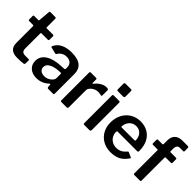

<svg xmlns="http://www.w3.org/2000/svg" viewBox="90 -1586 2441 2441"><g transform="rotate(45 1310.0 -366.0)"><path d="M257 -439Q247 -439 247 -428V-161Q247 -123 262.5 -107.5Q278 -92 313 -92H372Q378 -92 382 -88Q386 -84 386 -78L385 -26Q385 -9 366 -6Q330 0 256 0Q188 0 152.5 -31.5Q117 -63 117 -127V-426Q117 -439 105 -439H38Q22 -439 22 -454V-517Q22 -530 37 -530H111Q120 -530 120 -540L133 -694Q134 -703 137 -706.5Q140 -710 147 -710H236Q242 -710 246 -705.5Q250 -701 250 -693V-540Q250 -531 259 -531H372Q387 -531 387 -517V-454Q387 -439 370 -439Z M613 10Q537 10 492.5 -30.5Q448 -71 448 -136Q448 -219 522 -268Q596 -317 729 -322L779 -325Q795 -327 795 -340V-363Q795 -407 768.5 -431.5Q742 -456 696 -456Q620 -456 579 -390Q576 -386 573.5 -383.5Q571 -381 567 -381Q562 -381 559 -382L475 -403Q467 -405 467 -412Q467 -417 471 -425Q497 -481 556.5 -510.5Q616 -540 702 -540Q814 -540 866.5 -496Q919 -452 919 -372V-20Q919 -9 915.5 -4.5Q912 0 902 0H817Q808 0 804 -6Q800 -12 798 -24L797 -54Q796 -63 790 -63Q787 -63 777 -55Q707 10 613 10ZM780 -259 739 -256Q669 -251 622.5 -224.5Q576 -198 576 -152Q576 -118 600.5 -98Q625 -78 666 -78Q718 -78 757 -110Q795 -140 795 -171V-242Q795 -251 791.5 -255Q788 -259 780 -259Z M1038 -18V-513Q1038 -530 1052 -530H1149Q1163 -530 1163 -515V-454Q1163 -446 1168 -446Q1171 -446 1176 -451Q1209 -493 1249 -516.5Q1289 -540 1327 -540Q1363 -540 1363 -524V-428Q1363 -414 1350 -416Q1322 -423 1288 -423Q1262 -423 1233.5 -409Q1205 -395 1186.5 -372.5Q1168 -350 1168 -326V-20Q1168 0 1145 0H1056Q1038 0 1038 -18Z M1581 -628Q1581 -616 1575.5 -610.5Q1570 -605 1557 -605H1466Q1455 -605 1451 -610Q1447 -615 1447 -625V-723Q1447 -742 1463 -742H1566Q1573 -742 1577 -737.5Q1581 -733 1581 -725ZM1579 -22Q1579 -10 1573.5 -5Q1568 0 1555 0H1468Q1457 0 1453 -4Q1449 -8 1449 -18V-513Q1449 -530 1464 -530H1565Q1579 -530 1579 -514Z M1958 -81Q1999 -81 2032.5 -98.5Q2066 -116 2096 -153Q2101 -158 2104 -158Q2107 -158 2113 -155L2174 -128Q2181 -125 2181 -119Q2181 -116 2177 -110Q2132 -45 2077.5 -17.5Q2023 10 1943 10Q1867 10 1806.5 -24Q1746 -58 1712 -119Q1678 -180 1678 -258Q1678 -342 1713 -406Q1748 -470 1808 -505Q1868 -540 1941 -540Q2016 -540 2073.5 -507Q2131 -474 2162.5 -411.5Q2194 -349 2194 -263V-259Q2194 -249 2191 -245Q2188 -241 2178 -240H1824Q1813 -240 1813 -224Q1813 -183 1832 -150.5Q1851 -118 1884.5 -99.5Q1918 -81 1958 -81ZM2050 -314Q2060 -314 2063.5 -316.5Q2067 -319 2067 -328Q2067 -360 2053 -390Q2039 -420 2011.5 -439Q1984 -458 1946 -458Q1887 -458 1850.5 -416.5Q1814 -375 1815 -314Z M2599 -515V-452Q2599 -439 2584 -439H2491Q2481 -439 2481 -429V-17Q2481 0 2466 0H2365Q2351 0 2351 -16V-430Q2351 -439 2344 -439H2263Q2248 -439 2248 -452V-515Q2248 -530 2264 -530H2340Q2351 -530 2351 -543V-608Q2351 -672 2387 -707Q2423 -742 2489 -742H2584Q2603 -742 2603 -724L2604 -668Q2604 -662 2600.5 -658Q2597 -654 2590 -654H2531Q2505 -654 2491.5 -636.5Q2478 -619 2478 -590V-540Q2478 -530 2489 -530H2583Q2599 -530 2599 -515Z"/></g></svg>

Font: n
Style: Regular
Weight: 600
Designer: Pablo Impallari, Rodrigo Fuenzalida
Foundry: Impallari Type
Version: Version 1.002; ttfautohint (v1.5)